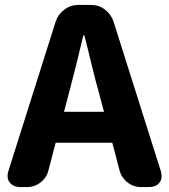

<svg xmlns="http://www.w3.org/2000/svg" viewBox="-20 -763 691 783"><path d="M65 0Q34 0 19.5 -19Q5 -38 15 -68L207 -675Q217 -705 242.5 -724Q268 -743 299 -743H351Q383 -743 408 -724Q433 -705 443 -675L635 -68Q645 -38 631 -19Q617 0 585 0H556Q524 0 499.5 -19.5Q475 -39 467 -70L438 -181H207L178 -70Q171 -39 146 -19.5Q121 0 89 0ZM241 -307H404L385 -379Q369 -435 354 -498Q339 -561 324 -619H320Q306 -560 290.5 -497.5Q275 -435 260 -379Z"/></svg>

Font: Chiron GoRound TC EB
Style: Regular
Weight: 700
Designer: Ryoko NISHIZUKA 西塚涼子 (kana, bopomofo & ideographs); Paul D. Hunt (Latin, Greek & Cyrillic); Sandoll Communications 산돌커뮤니
Foundry: Adobe
Version: Version 1.000;hotconv 1.1.1;makeotfexe 2.6.0